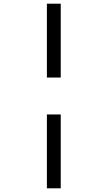

<svg xmlns="http://www.w3.org/2000/svg" viewBox="-20 -780 553 1040"><path d="M234 -760H309V-360H234ZM234 -160H309V240H234Z"/></svg>

Font: Noto Serif NarrowBlack
Style: Italic
Weight: 900
Width: 4
Italic angle: -12°
Designer: Monotype Design Team
Foundry: Monotype Imaging Inc.
Version: Version 1.001